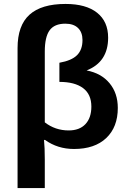

<svg xmlns="http://www.w3.org/2000/svg" viewBox="-20 -745 650 973"><path d="M577 -198Q577 -101 518.5 -45.5Q460 10 355 10Q272 10 208 -36H203Q207 3 207 63V208H69V-501Q69 -616 129.5 -670.5Q190 -725 312 -725Q416 -725 472 -680.5Q528 -636 528 -554Q528 -431 419 -388Q493 -374 535 -323.5Q577 -273 577 -198ZM207 -484V-125Q260 -84 328 -84Q383 -84 413 -116Q443 -148 443 -205Q443 -267 401 -298.5Q359 -330 281 -330V-427Q343 -438 370.5 -465.5Q398 -493 398 -542Q398 -581 375.5 -603Q353 -625 311 -625Q256 -625 231.5 -591.5Q207 -558 207 -484Z"/></svg>

Font: Libra Sans
Style: Bold
Weight: 700
Foundry: Context Ltd
Version: Version 1.000